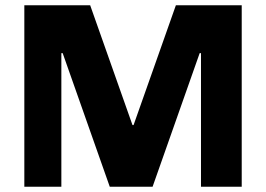

<svg xmlns="http://www.w3.org/2000/svg" viewBox="-20 -706 1007 726"><path d="M740 0H894V-686H645L485 -233H481L321 -686H72V0H212V-505H217L395 0H557L735 -505H740Z"/></svg>

Font: Chivo
Style: Bold
Weight: 700
Designer: Hector Gatti
Foundry: Omnibus-Type
Version: Version 1.003;PS 001.003;hotconv 1.0.70;makeotf.lib2.5.58329